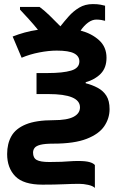

<svg xmlns="http://www.w3.org/2000/svg" viewBox="-20 -694 595 941"><path d="M435 -674Q458 -674 473 -671Q488 -668 495 -666V-592Q489 -594 477 -596Q465 -598 452 -598Q432 -598 412 -583.5Q392 -569 375 -544Q429 -530 465.5 -497Q502 -464 502 -411Q502 -362 474 -333Q446 -304 400 -291V-286Q432 -278 459 -263.5Q486 -249 501.5 -224.5Q517 -200 517 -159Q517 -114 491 -75.5Q465 -37 404.5 -13.5Q344 10 242 10Q200 10 178.5 15.5Q157 21 149.5 31Q142 41 142 54Q142 80 160 90Q178 100 222 100Q258 100 280.5 99Q303 98 321.5 96.5Q340 95 364 95Q400 95 419 100.5Q438 106 445 115V227Q435 217 412 212Q389 207 369 207Q336 207 292 209Q248 211 188 211Q95 211 55 170Q15 129 15 61Q15 10 36 -27Q57 -64 107 -84.5Q157 -105 243 -105Q309 -105 340.5 -121.5Q372 -138 372 -168Q372 -233 217 -233H159V-336H214Q288 -336 328.5 -348Q369 -360 369 -393Q369 -419 343 -432.5Q317 -446 258 -446Q219 -446 172.5 -437Q126 -428 86 -411L42 -515Q70 -526 100.5 -534.5Q131 -543 166 -548Q145 -574 120.5 -601Q96 -628 78 -647V-660H174Q196 -644 222 -619Q248 -594 276 -565Q294 -588 316.5 -613.5Q339 -639 368 -656.5Q397 -674 435 -674Z"/></svg>

Font: BC Sans
Style: Bold
Weight: 700
Designer: Monotype Design Team
Province of B.C.
Foundry: Monotype Imaging Inc.
Version: Version 2.000;GOOG;noto-source:20170915:90ef993387c0